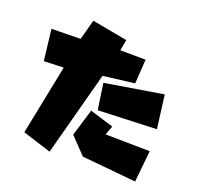

<svg xmlns="http://www.w3.org/2000/svg" viewBox="-105 -685 818 797"><g transform="rotate(20 303.5 -286.5)"><path d="M296 -219 260 -100 329 -28 568 -5 582 -144 386 -147 401 -187ZM304 -345 560 -387 579 -240 321 -230ZM177 -573 153 -484 25 -482 41 -345 128 -348 66 -40 192 0 291 -371 429 -388 436 -495 324 -496 333 -544Z"/></g></svg>

Font: Super Mario
Style: Regular
Weight: 400
Version: Version 1.0